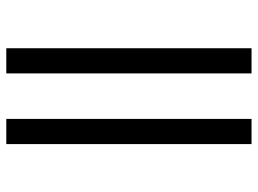

<svg xmlns="http://www.w3.org/2000/svg" viewBox="-122 -678 800 595"><g transform="rotate(-90 277.5 -380.0)"><path d="M129 0V-760H207V0ZM348 0V-760H426V0Z"/></g></svg>

Font: Noto Sans IKEA
Style: Regular
Weight: 400
Designer: Monotype Design Team
Foundry: Monotype Imaging Inc.
Version: Version 2.001